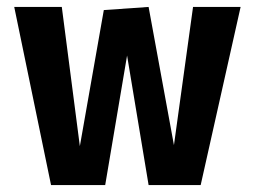

<svg xmlns="http://www.w3.org/2000/svg" viewBox="-20 -533 729 553"><path d="M279 -504 408 -513 481 -115 536 -513H673L558 0H408L346 -373L283 0H127L21 -513H158L210 -112Z"/></svg>

Font: Rambla
Style: Bold
Weight: 700
Designer: Martin Sommaruga
Foundry: Martin Sommaruga
Version: Version 1.001